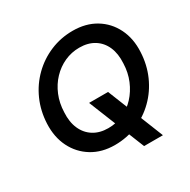

<svg xmlns="http://www.w3.org/2000/svg" viewBox="-179 -882 1147 1157"><g transform="rotate(-30 395.0 -303.5)"><path d="M499 105 342 -286H474L630 105ZM351 12Q261 12 194 -29Q127 -70 91.5 -141Q56 -212 60 -304Q64 -391 97 -465Q130 -539 186.5 -594.5Q243 -650 316.5 -681Q390 -712 473 -712Q564 -712 631 -671.5Q698 -631 733.5 -559.5Q769 -488 764 -396Q760 -310 727 -235.5Q694 -161 637.5 -105.5Q581 -50 508 -19Q435 12 351 12ZM367 -96Q423 -96 471 -117.5Q519 -139 556 -179Q593 -219 615.5 -272.5Q638 -326 640 -389Q644 -455 623 -503Q602 -551 559.5 -577.5Q517 -604 457 -604Q402 -604 353.5 -582Q305 -560 267.5 -520.5Q230 -481 208 -428Q186 -375 184 -312Q180 -246 201.5 -197.5Q223 -149 265.5 -122.5Q308 -96 367 -96Z"/></g></svg>

Font: DM Sans SemiBold
Style: Italic
Weight: 600
Italic angle: -10°
Designer: Colophon Foundry, Jonny Pinhorn
Foundry: Colophon Foundry
Version: Version 4.004;gftools[0.9.30]